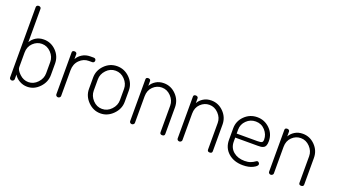

<svg xmlns="http://www.w3.org/2000/svg" viewBox="-63 -1307 3273 1853"><g transform="rotate(20 1574.0 -380.0)"><path d="M66 -22V-745Q66 -754 73 -760Q80 -766 90 -766Q101 -766 108 -760Q115 -754 115 -745V-402Q133 -435 167.5 -456.5Q202 -478 248 -478Q322 -478 375 -424.5Q428 -371 428 -295V-179Q428 -106 374.5 -50Q321 6 250 6Q206 6 168.5 -16Q131 -38 114 -70V-22Q114 -14 107 -7Q100 0 90 0Q80 0 73 -6.5Q66 -13 66 -22ZM115 -145Q115 -116 155 -78Q195 -40 246 -40Q299 -40 339 -82.5Q379 -125 379 -179V-295Q379 -348 339 -390Q299 -432 245 -432Q194 -432 154.5 -394Q115 -356 115 -295Z M541 -22V-452Q541 -472 565 -472Q575 -472 582 -466.5Q589 -461 589 -452V-401Q607 -434 642.5 -456Q678 -478 725 -478H761Q770 -478 776.5 -471.5Q783 -465 783 -455Q783 -445 776.5 -438.5Q770 -432 761 -432H725Q671 -432 630.5 -391.5Q590 -351 590 -286V-22Q590 -14 582.5 -7Q575 0 565 0Q555 0 548 -6.5Q541 -13 541 -22Z M819 -179V-295Q819 -369 873 -423.5Q927 -478 1002 -478Q1076 -478 1131 -424Q1186 -370 1186 -295V-179Q1186 -106 1130.5 -50Q1075 6 1002 6Q929 6 874 -49.5Q819 -105 819 -179ZM868 -179Q868 -125 907.5 -82.5Q947 -40 1002 -40Q1057 -40 1097 -82.5Q1137 -125 1137 -179V-295Q1137 -348 1097 -390Q1057 -432 1002 -432Q947 -432 907.5 -390Q868 -348 868 -295Z M1299 -22V-452Q1299 -472 1323 -472Q1333 -472 1340 -466.5Q1347 -461 1347 -452V-402Q1364 -434 1399 -456Q1434 -478 1481 -478Q1554 -478 1607 -424Q1660 -370 1660 -295V-22Q1660 0 1635 0Q1611 0 1611 -22V-295Q1611 -348 1571 -390Q1531 -432 1477 -432Q1426 -432 1387 -394.5Q1348 -357 1348 -295V-22Q1348 -14 1340.5 -7Q1333 0 1323 0Q1313 0 1306 -6.5Q1299 -13 1299 -22Z M1787 -22V-452Q1787 -472 1811 -472Q1821 -472 1828 -466.5Q1835 -461 1835 -452V-402Q1852 -434 1887 -456Q1922 -478 1969 -478Q2042 -478 2095 -424Q2148 -370 2148 -295V-22Q2148 0 2123 0Q2099 0 2099 -22V-295Q2099 -348 2059 -390Q2019 -432 1965 -432Q1914 -432 1875 -394.5Q1836 -357 1836 -295V-22Q1836 -14 1828.5 -7Q1821 0 1811 0Q1801 0 1794 -6.5Q1787 -13 1787 -22Z M2257 -179V-298Q2257 -372 2311 -425Q2365 -478 2441 -478Q2515 -478 2569 -426Q2623 -374 2623 -297Q2623 -270 2616.5 -253.5Q2610 -237 2596 -230Q2582 -223 2570.5 -221.5Q2559 -220 2538 -220H2306V-178Q2306 -115 2351 -77Q2396 -39 2467 -39Q2503 -39 2528 -49Q2553 -59 2566 -69Q2579 -79 2586 -79Q2595 -79 2602 -71Q2609 -63 2609 -55Q2609 -36 2567.5 -15Q2526 6 2465 6Q2373 6 2315 -45Q2257 -96 2257 -179ZM2306 -261H2519Q2553 -261 2564 -268Q2575 -275 2575 -297Q2575 -350 2537 -392Q2499 -434 2441 -434Q2385 -434 2345.5 -395Q2306 -356 2306 -302Z M2726 -22V-452Q2726 -472 2750 -472Q2760 -472 2767 -466.5Q2774 -461 2774 -452V-402Q2791 -434 2826 -456Q2861 -478 2908 -478Q2981 -478 3034 -424Q3087 -370 3087 -295V-22Q3087 0 3062 0Q3038 0 3038 -22V-295Q3038 -348 2998 -390Q2958 -432 2904 -432Q2853 -432 2814 -394.5Q2775 -357 2775 -295V-22Q2775 -14 2767.5 -7Q2760 0 2750 0Q2740 0 2733 -6.5Q2726 -13 2726 -22Z"/></g></svg>

Font: Terminal Dosis
Style: Light
Weight: 300
Designer: EdgarTolentino, PabloImpallari, IginoMarini
Foundry: EdgarTolentino, PabloImpallari, IginoMarini
Version: Version 1.006